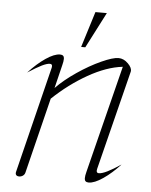

<svg xmlns="http://www.w3.org/2000/svg" viewBox="-49 -689 580 737"><g transform="rotate(5 241.0 -321.0)"><path d="M39 -11 140 -419Q141 -422 141 -427Q141 -435 132 -435Q121 -435 101.5 -425.5Q82 -416 48 -394Q81 -430 113.5 -452Q146 -474 168 -474Q184 -474 184 -459Q184 -449 180 -434L158 -344Q190 -377 236.5 -408.5Q283 -440 327 -460Q371 -480 393 -480Q413 -480 430 -463Q447 -446 444 -432L348 -49Q347 -46 347 -42Q347 -33 356 -33Q379 -33 440 -74Q408 -39 375 -16.5Q342 6 320 6Q304 6 304 -9Q304 -19 308 -34L412 -448Q350 -441 279.5 -401Q209 -361 147 -302L75 -11Q73 -3 66.5 1.5Q60 6 52 6Q44 6 40.5 1.5Q37 -3 39 -11ZM289 -648H333L262 -510H246Z"/></g></svg>

Font: Srisakdi
Style: Regular
Weight: 400
Designer: Cadson Demak Co.,Ltd.
Foundry: Cadson Demak Co.,Ltd.
Version: Version 1.000